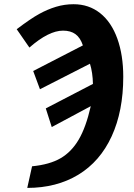

<svg xmlns="http://www.w3.org/2000/svg" viewBox="-20 -689 640 915"><path d="M375 -472.7Q362.8 -509.3 339.8 -526.1Q316.9 -543 280.3 -543Q212.4 -543 120.1 -462.4L59.6 -549.8Q126 -600.1 166.3 -622.3Q206.5 -644.5 247.1 -656.7Q287.6 -668.9 330.6 -668.9Q403.3 -668.9 457 -626.5Q510.7 -584 539.1 -505.1Q567.4 -426.3 567.4 -323.2Q567.4 -159.7 512.2 -39.6Q457 80.6 353.3 143.6Q249.5 206.5 109.9 206.5L132.8 103.5Q217.3 95.2 269 64.9Q320.8 34.7 355.2 -23.9Q389.6 -82.5 412.1 -181.2L412.6 -183.1L226.6 -83.5L198.2 -172.4L422.9 -289.1Q421.9 -342.8 408.7 -385.3L170.4 -263.7L138.2 -350.6Z"/></svg>

Font: Liberation Mono
Style: Bold Italic
Weight: 700
Italic angle: -12°
Monospace: yes
Designer: Steve Matteson
Foundry: Ascender Corporation
Version: Version 2.1.5